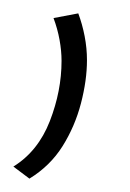

<svg xmlns="http://www.w3.org/2000/svg" viewBox="-21 -66 195 287"><path d="M59 -39 96 -46Q102 -30 105.5 -12Q109 6 109 24Q109 54 100 88.5Q91 123 72.5 152.5Q54 182 23 201L-1 183Q36 160 53.5 115Q71 70 71 25Q71 10 68 -6.5Q65 -23 59 -39Z"/></svg>

Font: Georama ExtraCondensed Thin ExtraLight
Style: Regular
Weight: 250
Version: Version 1.001